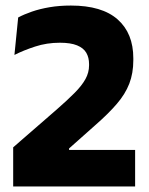

<svg xmlns="http://www.w3.org/2000/svg" viewBox="-20 -672 536 692"><path d="M467 0H27.5V-141L184 -277Q223.5 -311.5 249.2 -337.5Q275 -363.5 288 -387Q301 -410.5 301 -436.5V-441Q301 -464.5 291 -481.8Q281 -499 257.8 -508.5Q234.5 -518 196 -518Q148.5 -518 106.5 -504.2Q64.5 -490.5 32 -474L45.5 -609Q67 -620.5 95.2 -630.2Q123.5 -640 158.8 -646Q194 -652 235.5 -652Q347.5 -652 404 -602Q460.5 -552 460.5 -462V-455Q460.5 -408 446 -370.5Q431.5 -333 401.2 -297.8Q371 -262.5 323.5 -221L229 -137V-108.5L162 -131.5H467Z"/></svg>

Font: Anek Kannada Medium
Style: Bold
Weight: 700
Version: Version 1.003